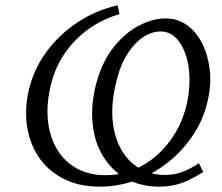

<svg xmlns="http://www.w3.org/2000/svg" viewBox="-20 -691 832 720"><path d="M354 9Q280 9 223.5 -18Q167 -45 131 -94Q95 -143 83 -208.5Q71 -274 87 -349Q105 -429 153 -495Q201 -561 270.5 -607Q340 -653 421 -671L428 -638Q360 -618 306.5 -578Q253 -538 217.5 -483Q182 -428 168 -361Q153 -292 160.5 -232.5Q168 -173 195.5 -128.5Q223 -84 268.5 -59Q314 -34 375 -34Q448 -34 511 -68.5Q574 -103 618.5 -164Q663 -225 681 -303Q692 -354 690.5 -402Q689 -450 675.5 -488.5Q662 -527 638.5 -550Q615 -573 582 -573Q546 -573 511.5 -548Q477 -523 451 -477Q425 -431 412 -367Q395 -287 404 -225Q413 -163 440.5 -120.5Q468 -78 509 -56.5Q550 -35 598 -35Q625 -35 647 -41Q669 -47 688.5 -57Q708 -67 726 -79L742 -46Q714 -28 687.5 -15.5Q661 -3 634 3Q607 9 576 9Q525 9 481 -8Q437 -25 404 -57.5Q371 -90 351 -134.5Q331 -179 326.5 -235Q322 -291 335 -354Q355 -444 398 -503Q441 -562 495.5 -592Q550 -622 601 -622Q646 -622 681 -597Q716 -572 738 -528.5Q760 -485 766.5 -430Q773 -375 759 -314Q744 -245 705 -186Q666 -127 611 -83Q556 -39 489.5 -15Q423 9 354 9Z"/></svg>

Font: Ysabeau Office
Style: Italic
Weight: 400
Italic angle: -12°
Designer: Christian Thalmann (Catharsis Fonts)
Version: Version 2.001;gftools[0.9.30]; featfreeze: tnum,lnum,ss02